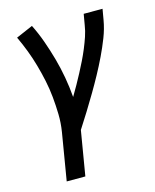

<svg xmlns="http://www.w3.org/2000/svg" viewBox="-112 -605 724 896"><g transform="rotate(-15 250.0 -156.5)"><path d="M98 215 136 -13Q143 -56 142 -98Q141 -140 137 -181.5Q133 -223 124.5 -263Q116 -303 105 -342Q94 -381 79.5 -419Q65 -457 48 -493L129 -528Q150 -486 166 -441Q182 -396 195 -349.5Q208 -303 216.5 -255Q225 -207 229 -158Q244 -183 258 -208Q272 -233 285.5 -258.5Q299 -284 311.5 -309.5Q324 -335 335 -361.5Q346 -388 355 -414.5Q364 -441 368 -468L377 -520H468L459 -468Q452 -427 436 -386Q420 -345 401 -305.5Q382 -266 361 -227.5Q340 -189 317.5 -151Q295 -113 271.5 -75Q248 -37 224 0L188 215Z"/></g></svg>

Font: Iosevka Term Curly Medium
Style: Italic
Weight: 500
Italic angle: -9°
Designer: Belleve Invis
Foundry: Belleve Invis
Version: Version 32.3.0